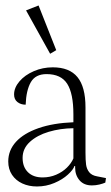

<svg xmlns="http://www.w3.org/2000/svg" viewBox="-20 -672 409 705"><path d="M253.4 -62.5H255.9V-56.2Q255.9 -28.8 272 -10Q288.1 8.8 317.4 8.8Q331.5 8.8 344.7 5.6Q357.9 2.4 366.7 -1.5L369.1 -18.1L336.9 -24.4Q316.9 -27.8 307.6 -39.6Q298.3 -51.3 296.1 -67.4Q293.9 -83.5 293.9 -111.8V-277.8Q293.9 -353 264.4 -388.9Q234.9 -424.8 173.8 -424.8Q136.7 -424.8 104 -410.6Q71.3 -396.5 51.5 -373.3Q31.7 -350.1 31.7 -325.2Q31.7 -307.1 43.9 -297.4Q56.2 -287.6 74.2 -287.6Q76.2 -340.8 93.3 -370.4Q110.4 -399.9 150.9 -399.9Q204.1 -399.9 226.8 -364.3Q249.5 -328.6 249.5 -252V-223.1Q175.3 -220.2 121.3 -201.4Q67.4 -182.6 38.8 -151.4Q10.3 -120.1 10.3 -79.1Q10.3 -50.8 24.2 -30Q38.1 -9.3 62 1.7Q85.9 12.7 115.7 12.7Q149.4 12.7 179.4 0Q209.5 -12.7 229.2 -30.8Q249 -48.8 253.4 -62.5ZM249.5 -90.3Q241.7 -72.3 225.6 -56.4Q209.5 -40.5 186.3 -30.5Q163.1 -20.5 136.2 -20.5Q102.1 -20.5 82.5 -39.8Q63 -59.1 63 -92.3Q63 -126.5 89.6 -150.9Q116.2 -175.3 158.9 -188Q201.7 -200.7 249.5 -201.2ZM164.1 -474.6 186.5 -487.8 121.6 -651.9 75.7 -633.8Z"/></svg>

Font: Neuton ExtraLight
Style: Regular
Weight: 275
Designer: Brian M Zick
Foundry: Brian M Zick
Version: Version 1.560